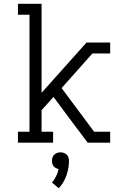

<svg xmlns="http://www.w3.org/2000/svg" viewBox="-20 -755 640 1016"><path d="M75 0V-58H136V-677H75V-735H200V-264L438 -530H563V-472H469L306 -289L478 -58H563V0H444L368 -101L263 -242L200 -172V-58H261V0ZM291 241 255 211Q268 196 277 177.5Q286 159 290 140Q290 140 290 140Q290 140 290 140Q283 138 276 134.5Q269 131 264 125Q259 119 257 111Q255 103 255 96Q255 87 258 78Q261 69 267.5 63Q274 57 282.5 54Q291 51 300 51Q309 51 317.5 54Q326 57 332.5 63Q339 69 342 78Q345 87 345 96Q345 135 331.5 173.5Q318 212 291 241Z"/></svg>

Font: Iosevka Slab Light Extended
Style: Regular
Weight: 300
Width: 7
Monospace: yes
Designer: Belleve Invis
Foundry: Belleve Invis
Version: Version 11.1.0; ttfautohint (v1.8.3)